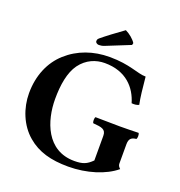

<svg xmlns="http://www.w3.org/2000/svg" viewBox="-148 -958 1027 1094"><g transform="rotate(20 366.0 -411.5)"><path d="M395 -658C297 -658 208 -627 139 -565C72 -505 33 -415 33 -307C33 -217 69 -124 138 -66C201 -12 280 10 385 10C497 10 605 -24 669 -78C659 -87 654 -95 654 -106V-223C654 -258 669 -268 697 -271C703 -277 703 -302 697 -308C669 -307 622 -306 584 -306C547 -306 481 -307 436 -308C430 -302 430 -277 436 -271C488 -267 514 -263 514 -223V-74C482 -42 458 -32 407 -32C238 -32 184 -195 184 -327C184 -413 197 -491 234 -542C273 -595 328 -616 381 -616C511 -616 577 -539 602 -453C618 -451 634 -453 646 -459C637 -501 632 -551 625 -623C573 -623 520 -658 395 -658ZM429 -833C389 -805 323 -755 302 -737C292 -729 292 -723 292 -716C292 -708 303 -701 312 -701C321 -701 333 -702 347 -708L491 -766L494 -778C481 -799 454 -821 429 -833Z"/></g></svg>

Font: Libertinus Serif
Style: Bold
Weight: 700
Designer: Philipp H. Poll, Khaled Hosny
Foundry: Caleb Maclennan
Version: Version 7.050;RELEASE